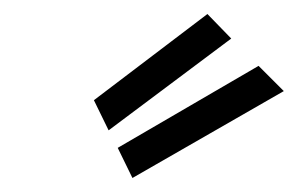

<svg xmlns="http://www.w3.org/2000/svg" viewBox="-20 -871 425 274"><path d="M114 -728 276 -851 310 -816 135 -685ZM148 -660 349 -777 385 -741 169 -617Z"/></svg>

Font: Train One
Style: Regular
Weight: 400
Designer: Fontworks Inc.
Foundry: Fontworks Inc.
Version: Version 1.100